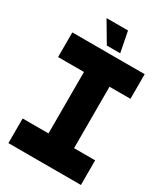

<svg xmlns="http://www.w3.org/2000/svg" viewBox="-214 -982 945 1080"><g transform="rotate(30 258.5 -442.5)"><path d="M191 0V-559L324 -719H357V-160L223 0ZM23 0V-160H191V0ZM223 0 357 -160H494V0ZM23 -559V-719H324L191 -559ZM357 -559V-719H493V-559ZM228 -752 150 -884V-885H289L315 -752Z"/></g></svg>

Font: Foldit
Style: Bold
Weight: 700
Version: Version 1.003